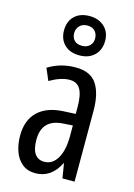

<svg xmlns="http://www.w3.org/2000/svg" viewBox="-124 -874 663 949"><g transform="rotate(15 208.0 -400.0)"><path d="M213 -547Q289 -547 321 -499Q353 -451 353 -362V0H291L279 -74H277Q235 10 154 10Q113 10 86 -12.5Q59 -35 46.5 -71.5Q34 -108 34 -150Q34 -230 80 -274Q126 -318 211 -322L272 -325V-360Q272 -422 255 -451Q238 -480 200 -480Q156 -480 99 -447L73 -508Q136 -547 213 -547ZM225 -263Q117 -257 117 -152Q117 -103 134 -79.5Q151 -56 182 -56Q224 -56 248.5 -97.5Q273 -139 273 -212V-266ZM214 -609Q165 -609 137 -636.5Q109 -664 109 -709Q109 -755 137 -782.5Q165 -810 214 -810Q260 -810 289.5 -783Q319 -756 319 -711Q319 -665 290.5 -637Q262 -609 214 -609ZM215 -658Q238 -658 253 -672Q268 -686 268 -709Q268 -732 254.5 -747Q241 -762 215 -762Q191 -762 176 -747Q161 -732 161 -709Q161 -686 174.5 -672Q188 -658 215 -658Z"/></g></svg>

Font: Noto Sans Khmer UI ExtraCondensed
Style: Regular
Weight: 400
Width: 2
Designer: Danh Hong and the Monotype Design Team
Foundry: Monotype Imaging Inc.
Version: Version 2.002; ttfautohint (v1.8.4.7-5d5b)